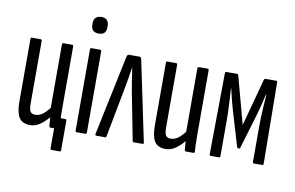

<svg xmlns="http://www.w3.org/2000/svg" viewBox="-81 -820 1681 1093"><g transform="rotate(10 760.0 -273.5)"><path d="M274 124Q267 124 267 115V0H243L287 -63H320Q328 -63 328 -54V115Q328 124 321 124ZM129 6Q83 6 64.5 -23.5Q46 -53 46 -116V-477Q46 -486 53 -486H104Q111 -486 111 -477V-117Q111 -81 119.5 -69Q128 -57 147 -57Q173 -57 196.5 -77Q220 -97 242 -131L248 -75Q222 -40 192 -17Q162 6 129 6ZM246 0Q240 0 238 -9Q236 -30 234.5 -58.5Q233 -87 233 -101L228 -107V-477Q228 -486 236 -486H286Q293 -486 293 -477V-120Q293 -78 294 -51.5Q295 -25 296 -11Q297 0 290 0Z M397 0Q390 0 390 -9V-477Q390 -486 397 -486H448Q455 -486 455 -477V-9Q455 0 448 0ZM423 -575Q401 -575 390 -586Q379 -597 379 -618V-627Q379 -648 390 -659.5Q401 -671 423 -671Q445 -671 455.5 -659.5Q466 -648 466 -627V-618Q466 -597 455.5 -586Q445 -575 423 -575Z M511 0Q503 0 505 -11L602 -473Q605 -486 614 -486H675Q684 -486 687 -473L784 -10Q786 0 779 0H728Q721 0 720 -7L666 -285Q661 -316 655 -351Q649 -386 645 -417H644Q640 -386 634 -351.5Q628 -317 622 -286L569 -7Q568 0 562 0Z M912 6Q866 6 847.5 -23.5Q829 -53 829 -116V-477Q829 -486 836 -486H887Q894 -486 894 -477V-117Q894 -81 902.5 -69Q911 -57 930 -57Q956 -57 979.5 -77Q1003 -97 1025 -131L1031 -75Q1005 -40 975 -17Q945 6 912 6ZM1029 0Q1023 0 1021 -9Q1019 -30 1017.5 -58.5Q1016 -87 1016 -101L1011 -107V-477Q1011 -486 1019 -486H1069Q1076 -486 1076 -477V-120Q1076 -78 1077 -51.5Q1078 -25 1079 -11Q1080 0 1073 0Z M1172 0Q1165 0 1165 -9L1170 -477Q1170 -486 1177 -486H1239Q1245 -486 1247 -479L1321 -205L1395 -479Q1397 -486 1403 -486H1465Q1472 -486 1472 -477L1477 -9Q1477 0 1470 0H1422Q1415 0 1415 -9V-222Q1415 -238 1416 -270Q1417 -302 1419.5 -337Q1422 -372 1424 -398H1421Q1413 -361 1404.5 -328Q1396 -295 1389 -272L1330 -75Q1329 -71 1327 -70Q1325 -69 1321 -69Q1318 -69 1316 -70Q1314 -71 1312 -75L1253 -272Q1246 -295 1237.5 -328Q1229 -361 1221 -398H1219Q1221 -372 1223 -337Q1225 -302 1226 -270Q1227 -238 1227 -222V-9Q1227 0 1220 0Z"/></g></svg>

Font: Sofia Sans Extra Condensed
Style: Regular
Weight: 400
Designer: Botio Nikoltchev, Ani Petrova
Foundry: lettersoup
Version: Version 4.101